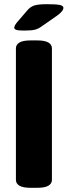

<svg xmlns="http://www.w3.org/2000/svg" viewBox="-20 -895 323 917"><path d="M127 2Q90 2 73 -8Q56 -18 56 -36V-664Q56 -682 73 -692Q90 -702 127 -702H157Q194 -702 211 -692Q228 -682 228 -664V-36Q228 -18 211 -8Q194 2 157 2ZM95 -749Q67 -749 57.5 -752.5Q48 -756 48 -763Q48 -766 50.5 -772Q53 -778 61 -788L110 -845Q124 -862 143 -868.5Q162 -875 204 -875Q246 -875 264.5 -871.5Q283 -868 283 -857Q283 -851 277 -842.5Q271 -834 255 -822L179 -769Q163 -757 146 -753Q129 -749 95 -749Z"/></svg>

Font: Asap ExtraBold
Style: Regular
Weight: 800
Designer: Pablo Cosgaya
Foundry: Omnibus-Type
Version: Version 3.001; ttfautohint (v1.8.4.7-5d5b)